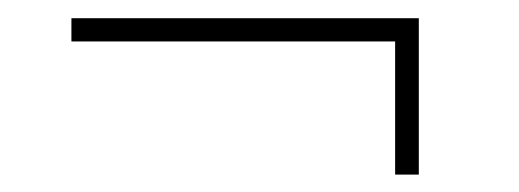

<svg xmlns="http://www.w3.org/2000/svg" viewBox="-20 -388 578 214"><path d="M446.8 -367.7V-193.4H420.4V-341.8H59.6V-367.7Z"/></svg>

Font: Vazirmatn UI FD Thin
Style: Regular
Weight: 100
Designer: Saber Rastikerdar
Foundry: Saber Rastikerdar
Version: Version 33.003